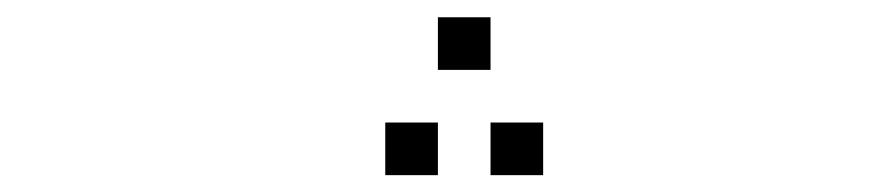

<svg xmlns="http://www.w3.org/2000/svg" viewBox="-20 -208 1040 228"><path d="M500 0V-62.5H437.5V0ZM625 0V-62.5H562.5V0ZM562.5 -125V-187.5H500V-125Z"/></svg>

Font: CalcUnifontExMono
Style: Regular
Weight: 500
Version: Version 15.0.06